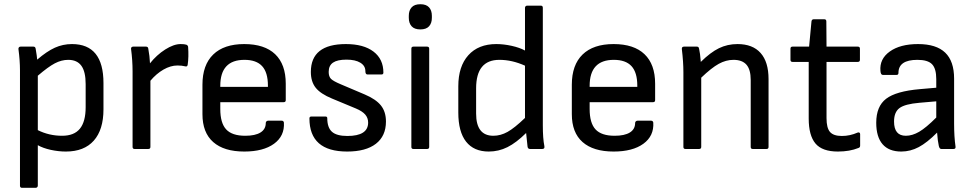

<svg xmlns="http://www.w3.org/2000/svg" viewBox="-20 -710 4642 915"><path d="M85 185.1Q75.2 185.1 75.2 174.8V-375Q75.2 -421.9 67.9 -476.1Q67.4 -481.4 70.3 -484.6Q73.2 -487.8 78.1 -487.8H139.2Q148.4 -487.8 149.9 -478Q156.2 -441.4 157.2 -425.8Q203.1 -465.3 241.5 -482.7Q279.8 -500 323.2 -500Q473.1 -500 473.1 -314V-189Q473.1 -91.8 427 -39.8Q380.9 12.2 293.9 12.2Q258.8 12.2 221.9 4.2Q185.1 -3.9 160.2 -18.1V174.8Q160.2 179.2 157.2 182.1Q154.3 185.1 149.9 185.1ZM305.2 -424.8Q272.9 -424.8 241 -408Q209 -391.1 160.2 -349.1V-89.8Q213.9 -63 275.9 -63Q333.5 -63 360.8 -96.7Q388.2 -130.4 388.2 -199.2V-309.1Q388.2 -368.7 367.7 -396.7Q347.2 -424.8 305.2 -424.8Z M621.6 0Q611.8 0 611.8 -9.8V-369.1Q611.8 -422.9 604.5 -477.1Q604 -481.9 606.9 -484.9Q609.9 -487.8 614.7 -487.8H675.8Q685.1 -487.8 686.5 -479Q693.4 -442.4 694.8 -408.2Q726.6 -448.2 767.3 -474.1Q808.1 -500 840.8 -500Q858.9 -500 867.7 -497.1Q875 -494.6 876.5 -486.8Q879.9 -438.5 874.5 -401.9Q873 -390.6 861.8 -394Q846.7 -397.9 825.7 -397.9Q793 -397.9 759 -378.4Q725.1 -358.9 696.8 -325.2V-9.8Q696.8 0 686.5 0Z M1144 12.2Q1047.4 12.2 996.1 -33Q944.8 -78.1 944.8 -166V-306.2Q944.8 -400.4 996.1 -450.2Q1047.4 -500 1144 -500Q1240.7 -500 1291.3 -451.7Q1341.8 -403.3 1341.8 -311V-232.9Q1341.8 -223.1 1332 -223.1H1029.8V-190.9Q1029.8 -123.5 1057.9 -93.3Q1085.9 -63 1148.9 -63Q1196.3 -63 1221.4 -78.6Q1246.6 -94.2 1246.6 -124Q1246.6 -128.9 1250 -131.8Q1253.4 -134.8 1257.8 -134.8H1322.8Q1331.1 -134.8 1333 -126Q1336.9 -62 1285.9 -24.9Q1234.9 12.2 1144 12.2ZM1029.8 -295.9H1256.8V-301.8Q1256.8 -364.7 1229.2 -394.8Q1201.7 -424.8 1145 -424.8Q1029.8 -424.8 1029.8 -300.8Z M1634.3 12.2Q1454.6 12.2 1454.6 -146Q1454.6 -154.8 1464.4 -154.8H1530.3Q1539.6 -154.8 1539.6 -147Q1539.6 -102.1 1562 -82Q1584.5 -62 1635.3 -62Q1734.4 -62 1734.4 -126Q1734.4 -147.9 1720.5 -164.1Q1706.5 -180.2 1676.3 -192.9L1562.5 -240.2Q1507.8 -262.7 1484.6 -291.7Q1461.4 -320.8 1461.4 -367.2Q1461.4 -500 1628.4 -500Q1712.9 -500 1760 -464.1Q1807.1 -428.2 1807.1 -363.8Q1807.1 -355 1797.4 -355H1731.4Q1721.2 -355 1721.2 -371.1Q1721.2 -396.5 1697.3 -411.1Q1673.3 -425.8 1631.3 -425.8Q1587.9 -425.8 1567.1 -411.6Q1546.4 -397.5 1546.4 -367.2Q1546.4 -345.2 1557.4 -334.2Q1568.4 -323.2 1604.5 -308.1L1718.3 -259.8Q1771.5 -237.3 1795.4 -207.3Q1819.3 -177.2 1819.3 -130.9Q1819.3 -62 1771.5 -24.9Q1723.6 12.2 1634.3 12.2Z M1983.4 -569.8Q1955.1 -569.8 1941.7 -584.7Q1928.2 -599.6 1928.2 -625V-634.8Q1928.2 -660.2 1941.7 -675Q1955.1 -689.9 1983.4 -689.9Q2011.2 -689.9 2024.7 -675Q2038.1 -660.2 2038.1 -634.8V-625Q2038.1 -599.6 2024.7 -584.7Q2011.2 -569.8 1983.4 -569.8ZM1950.2 0Q1940.4 0 1940.4 -9.8V-478Q1940.4 -487.8 1950.2 -487.8H2015.1Q2025.4 -487.8 2025.4 -478V-9.8Q2025.4 0 2015.1 0Z M2309.1 12.2Q2238.3 12.2 2201.2 -34.9Q2164.1 -82 2164.1 -173.8V-298.8Q2164.1 -393.6 2211.9 -446.8Q2259.8 -500 2345.2 -500Q2380.4 -500 2418.7 -491.5Q2457 -482.9 2481.9 -469.2V-672.9Q2481.9 -677.2 2484.9 -680.2Q2487.8 -683.1 2492.2 -683.1H2557.1Q2566.9 -683.1 2566.9 -672.9V-112.8Q2566.9 -49.8 2574.2 -14.2Q2577.1 0 2564 0H2505.9Q2495.6 0 2494.1 -11.2Q2487.8 -67.4 2487.3 -76.2Q2440.4 -29.8 2398.4 -8.8Q2356.4 12.2 2309.1 12.2ZM2249 -168.9Q2249 -63 2331.1 -63Q2365.7 -63 2398.9 -81.5Q2432.1 -100.1 2481.9 -147.9V-397Q2420.4 -424.8 2359.9 -424.8Q2249 -424.8 2249 -289.1Z M2904.3 12.2Q2807.6 12.2 2756.3 -33Q2705.1 -78.1 2705.1 -166V-306.2Q2705.1 -400.4 2756.3 -450.2Q2807.6 -500 2904.3 -500Q3001 -500 3051.5 -451.7Q3102.1 -403.3 3102.1 -311V-232.9Q3102.1 -223.1 3092.3 -223.1H2790V-190.9Q2790 -123.5 2818.1 -93.3Q2846.2 -63 2909.2 -63Q2956.5 -63 2981.7 -78.6Q3006.8 -94.2 3006.8 -124Q3006.8 -128.9 3010.3 -131.8Q3013.7 -134.8 3018.1 -134.8H3083Q3091.3 -134.8 3093.3 -126Q3097.2 -62 3046.1 -24.9Q2995.1 12.2 2904.3 12.2ZM2790 -295.9H3017.1V-301.8Q3017.1 -364.7 2989.5 -394.8Q2961.9 -424.8 2905.3 -424.8Q2790 -424.8 2790 -300.8Z M3246.6 0Q3236.8 0 3236.8 -9.8V-366.2Q3236.8 -415 3229.5 -475.1Q3228 -487.8 3239.7 -487.8H3300.8Q3305.7 -487.8 3307.9 -485.8Q3310.1 -483.9 3311.5 -478Q3316.4 -458 3319.8 -415Q3365.7 -460.4 3406.2 -480.2Q3446.8 -500 3494.6 -500Q3566.9 -500 3604.7 -457.5Q3642.6 -415 3642.6 -333V-9.8Q3642.6 0 3632.8 0H3567.4Q3557.6 0 3557.6 -9.8V-329.1Q3557.6 -378.4 3537.4 -401.6Q3517.1 -424.8 3475.6 -424.8Q3439.9 -424.8 3405.3 -405.8Q3370.6 -386.7 3321.8 -339.8V-9.8Q3321.8 0 3311.5 0Z M3973.1 12.2Q3898.4 12.2 3866.2 -26.1Q3834 -64.5 3834 -145V-415H3756.8Q3747.1 -415 3747.1 -424.8V-478Q3747.1 -487.8 3756.8 -487.8H3835.9L3847.2 -607.9Q3848.6 -618.2 3857.9 -618.2H3908.2Q3918 -618.2 3918 -607.9L3918.9 -487.8H4067.9Q4078.1 -487.8 4078.1 -478V-424.8Q4078.1 -415 4067.9 -415H3918.9V-147Q3918.9 -100.1 3935.5 -81.1Q3952.1 -62 3992.2 -62Q4030.3 -62 4066.9 -78.1Q4071.8 -80.1 4075.4 -78.1Q4079.1 -76.2 4079.1 -70.8V-16.1Q4079.1 -7.3 4071.3 -4.9Q4029.3 12.2 3973.1 12.2Z M4274.9 12.2Q4216.3 12.2 4186 -22.7Q4155.8 -57.6 4155.8 -125Q4155.8 -203.1 4202.9 -239.3Q4250 -275.4 4363.8 -285.2L4441.9 -292V-333Q4441.9 -383.3 4421.6 -404.1Q4401.4 -424.8 4352.1 -424.8Q4261.7 -424.8 4261.7 -362.8Q4261.7 -353 4252.9 -353H4187Q4177.2 -353 4175.8 -372.1Q4170.9 -429.2 4220.5 -464.6Q4270 -500 4355 -500Q4441.9 -500 4484.4 -459.2Q4526.9 -418.5 4526.9 -335V-121.1Q4526.9 -58.1 4533.7 -11.2Q4535.2 0 4523.9 0H4465.8Q4457.5 0 4454.1 -14.2Q4448.7 -37.6 4445.8 -78.1Q4398.4 -30.3 4358.4 -9Q4318.4 12.2 4274.9 12.2ZM4240.7 -130.9Q4240.7 -63 4296.9 -63Q4327.6 -63 4360.4 -82Q4393.1 -101.1 4441.9 -149.9V-227.1L4361.8 -220.2Q4293 -214.4 4266.8 -195.1Q4240.7 -175.8 4240.7 -130.9Z"/></svg>

Font: Sofia Sans
Style: Regular
Weight: 400
Designer: Botio Nikoltchev, Ani Petrova
Foundry: lettersoup
Version: Version 4.100